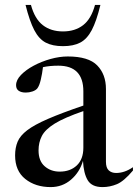

<svg xmlns="http://www.w3.org/2000/svg" viewBox="-20 -752 562 782"><path d="M521.5 -57.5Q484.5 -13.5 456 -1.8Q427.5 10 397.5 10Q354 10 337.2 -18Q320.5 -46 318 -97Q304.5 -50.5 269.2 -20.2Q234 10 186.5 10Q124.5 10 83 -23Q41.5 -56 41.5 -119Q41.5 -150.5 51.8 -175Q62 -199.5 90.8 -221.5Q119.5 -243.5 174.8 -267.5Q230 -291.5 319.5 -322V-380Q319.5 -484.5 217.5 -484.5Q183 -484.5 155 -478.5Q152 -452.5 146.2 -427.8Q140.5 -403 132 -392Q125.5 -384 112.2 -379.5Q99 -375 85 -375Q67 -375 56.2 -382.2Q45.5 -389.5 45.5 -405Q45.5 -426 65.5 -446.8Q85.5 -467.5 117.2 -484.5Q149 -501.5 185.8 -511.8Q222.5 -522 256 -522Q340.5 -522 376 -485.5Q411.5 -449 411.5 -389.5V-93Q411.5 -68.5 423 -58Q434.5 -47.5 453 -47.5Q487.5 -47.5 521.5 -71ZM137 -139.5Q137 -96.5 162 -74.8Q187 -53 223 -53Q266 -53 292.8 -78.2Q319.5 -103.5 319.5 -150.5V-299.5Q242.5 -273 203.2 -248.8Q164 -224.5 150.5 -198.2Q137 -172 137 -139.5ZM236.5 -624Q285.5 -624 318.5 -649.5Q351.5 -675 367 -732H389Q373 -666 353.8 -629.5Q334.5 -593 306.8 -578.5Q279 -564 236.5 -564Q194 -564 166.2 -578.5Q138.5 -593 119.5 -629.5Q100.5 -666 84 -732H106Q121.5 -675 154.5 -649.5Q187.5 -624 236.5 -624Z"/></svg>

Font: Newsreader 72pt
Style: Regular
Weight: 400
Designer: Hugues Gentile
Foundry: Production Type
Version: Version 1.003; ttfautohint (v1.8.3)